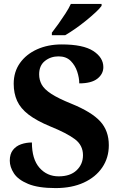

<svg xmlns="http://www.w3.org/2000/svg" viewBox="-20 -951 626 981"><path d="M264 10Q175 10 123.5 -11.5Q72 -33 51 -65.5Q30 -98 30 -130Q30 -164 46 -184.5Q62 -205 88 -214Q114 -223 143 -223Q143 -138 181.5 -94Q220 -50 280 -50Q339 -50 371.5 -81Q404 -112 404 -158Q404 -209 362.5 -240Q321 -271 237 -305Q167 -334 126 -365.5Q85 -397 67.5 -435.5Q50 -474 50 -523Q50 -584 82 -629Q114 -674 169.5 -699Q225 -724 295 -724Q405 -724 456.5 -690.5Q508 -657 508 -608Q508 -573 477.5 -549Q447 -525 385 -525Q385 -553 374.5 -585Q364 -617 341 -640Q318 -663 279 -663Q239 -663 209.5 -639.5Q180 -616 180 -571Q180 -543 193 -519Q206 -495 242 -471.5Q278 -448 345 -421Q448 -379 492 -331Q536 -283 536 -209Q536 -145 502.5 -95.5Q469 -46 408 -18Q347 10 264 10ZM245 -784Q260 -803 278.5 -829Q297 -855 314.5 -882Q332 -909 342 -931H499V-921Q490 -908 468.5 -888Q447 -868 420 -846Q393 -824 365 -804.5Q337 -785 313 -771H245Z"/></svg>

Font: Noto Serif Bengali
Style: Bold
Weight: 700
Designer: Juan Bruce, Universal Thirst, Indian Type Foundry and the Monotype Design Team.
Foundry: Monotype Imaging Inc.
Version: Version 2.003; ttfautohint (v1.8.4.7-5d5b)